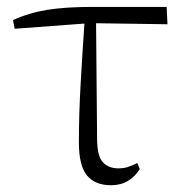

<svg xmlns="http://www.w3.org/2000/svg" viewBox="-20 -528 534 562"><path d="M261.2 -460 264.2 -124Q264.2 -70.8 281.2 -53Q298.3 -35.2 326.2 -35.2Q343.3 -35.2 356.2 -39.8Q369.1 -44.4 381.8 -50.8L389.2 -33.2Q375.5 -11.2 354.5 1.5Q333.5 14.2 305.2 14.2Q258.3 14.2 234.6 -14.4Q210.9 -43 210.9 -111.8Q210.9 -193.8 216.1 -283.9Q221.2 -374 227.1 -459L22.9 -443.8L18.1 -469.2Q65.4 -490.7 118.9 -499.3Q172.4 -507.8 252 -507.8H467.8L470.2 -457Z"/></svg>

Font: Source Han Serif CN ExtraLight
Style: Regular
Weight: 250
Designer: Ryoko NISHIZUKA  (kana & ideographs); Frank Grießhammer (Latin, Greek & Cyrillic); Wenlong ZHANG  (bopomofo); Sandoll Co
Foundry: Adobe Systems Incorporated
Version: Version 1.001;PS 1.001;hotconv 16.6.54;makeotf.lib2.5.65590